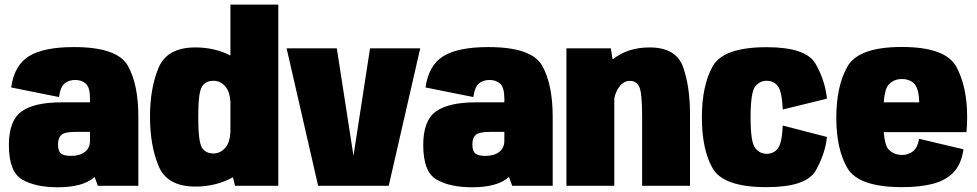

<svg xmlns="http://www.w3.org/2000/svg" viewBox="-20 -805 4234 832"><path d="M404 0 390 -38Q340 6.5 231 6.5Q133.5 6.5 76 -27Q18.5 -60.5 18.5 -176.5Q18.5 -282.5 73.5 -322Q128.5 -361.5 246 -361.5H370V-377Q370 -426.5 351.8 -442.5Q333.5 -458.5 306 -458.5Q279.5 -458.5 260.8 -444Q242 -429.5 235.5 -384.5L28.5 -426Q41.5 -521.5 105 -561.2Q168.5 -601 300.5 -601Q488 -601 533.8 -520.5Q579.5 -440 579.5 -299V0ZM370 -195V-233.5H307.5Q260.5 -233.5 246 -220.5Q231.5 -207.5 231.5 -179.5Q231.5 -150 244.2 -139.8Q257 -129.5 288 -129.5Q325 -129.5 347.5 -146.5Q370 -163.5 370 -195Z M998.5 0 989.5 -37Q917 3.5 826.5 3.5Q704 3.5 667 -86Q630 -175.5 630 -299Q630 -422.5 667 -511Q704 -599.5 826.5 -599.5Q910 -599.5 978.5 -564.5V-785H1186V0ZM978.5 -232V-364Q976 -406.5 957.5 -429Q935.5 -455 905 -455Q871 -455 855 -429.5Q839 -404 839 -298.5Q839 -191 855 -165.5Q871 -140 905 -140Q935.5 -140 957.5 -166Q976 -188.5 978.5 -232Z M1358.5 0 1222 -595.5H1439.5L1511.5 -131.5H1512L1583.5 -595.5H1801L1664.5 0Z M2199.5 0 2185.5 -38Q2135.5 6.5 2026.5 6.5Q1929 6.5 1871.5 -27Q1814 -60.5 1814 -176.5Q1814 -282.5 1869 -322Q1924 -361.5 2041.5 -361.5H2165.5V-377Q2165.5 -426.5 2147.2 -442.5Q2129 -458.5 2101.5 -458.5Q2075 -458.5 2056.2 -444Q2037.5 -429.5 2031 -384.5L1824 -426Q1837 -521.5 1900.5 -561.2Q1964 -601 2096 -601Q2283.5 -601 2329.2 -520.5Q2375 -440 2375 -299V0ZM2165.5 -195V-233.5H2103Q2056 -233.5 2041.5 -220.5Q2027 -207.5 2027 -179.5Q2027 -150 2039.8 -139.8Q2052.5 -129.5 2083.5 -129.5Q2120.5 -129.5 2143 -146.5Q2165.5 -163.5 2165.5 -195Z M2434.5 0V-595.5H2627L2634.5 -547.5Q2700 -599.5 2794.5 -599.5Q2909.5 -599.5 2939.8 -515Q2970 -430.5 2970 -310V0H2762.5V-301.5Q2762.5 -402.5 2750.2 -428.5Q2738 -454.5 2710 -454.5Q2678.5 -454.5 2658 -421Q2647.5 -403.5 2642 -379V0Z M3302 6Q3114.5 6 3068 -75.8Q3021.5 -157.5 3021.5 -295.8Q3021.5 -434 3068 -517.2Q3114.5 -600.5 3302 -600.5Q3473.5 -600.5 3514.5 -528Q3555.5 -455.5 3563.5 -377.5L3372 -330.5Q3368.5 -409 3350.5 -432Q3332.5 -455 3302 -455Q3272.5 -455 3252.5 -430Q3232.5 -405 3232.5 -295.5Q3232.5 -188.5 3252.5 -163.5Q3272.5 -138.5 3302 -138.5Q3332.5 -138.5 3350.5 -161.5Q3368.5 -184.5 3372 -261L3563.5 -211.5Q3555.5 -137 3514.5 -65.5Q3473.5 6 3302 6Z M3890 6Q3701 6 3652.5 -76Q3604 -158 3604 -294.8Q3604 -431.5 3652.2 -516.5Q3700.5 -601.5 3887.5 -601.5Q4078 -601.5 4124.5 -515Q4171 -428.5 4171 -298Q4171 -261 4168 -232.5H3809.5Q3814.5 -174.5 3830 -158Q3852.5 -133.5 3890.5 -133.5Q3915 -133.5 3935.5 -148.8Q3956 -164 3963 -203.5L4155 -158Q4146 -94 4112.2 -58.5Q4078.5 -23 4022.2 -8.5Q3966 6 3890 6ZM3809.5 -361.5H3963.5Q3961.5 -418 3944.5 -439Q3925 -462.5 3888 -462.5Q3851 -462.5 3829 -436Q3814 -418 3809.5 -361.5Z"/></svg>

Font: Anybody Black
Style: Regular
Weight: 900
Designer: Tyler Finck
Foundry: Etcetera Type Company
Version: Version 1.010; ttfautohint (v1.8.3) -l 8 -r 50 -G 200 -x 14 